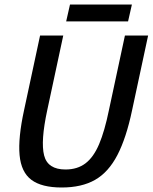

<svg xmlns="http://www.w3.org/2000/svg" viewBox="-20 -825 678 853"><path d="M567 -336Q541 -212 501.5 -136Q462 -60 402.5 -26Q343 8 254 8Q165 8 119.5 -26Q74 -60 67 -136Q60 -212 87 -336L158 -667H261L190 -336Q160 -197 176 -134.5Q192 -72 271 -72Q324 -72 360 -99.5Q396 -127 420.5 -185Q445 -243 464 -336L535 -667H638ZM291 -805H566L549 -730H274Z"/></svg>

Font: Epunda Sans Medium
Style: Italic
Weight: 500
Italic angle: -12.0243°
Designer: Simon Atzbach
Foundry: typofactur
Version: Version 2.204; ttfautohint (v1.8.4.7-5d5b)